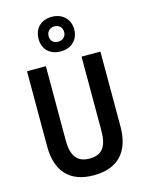

<svg xmlns="http://www.w3.org/2000/svg" viewBox="-145 -1084 896 1180"><g transform="rotate(-15 303.5 -494.0)"><path d="M303 -778C371 -778 417 -822 417 -889C417 -954 369 -998 303 -998C234 -998 190 -954 190 -887C190 -821 234 -778 303 -778ZM304 -840C271 -840 254 -859 254 -888C254 -917 275 -937 304 -937C333 -937 353 -917 353 -888C353 -859 332 -840 304 -840ZM537 -237V-714H417V-243C417 -140 381 -96 304 -96C229 -96 190 -138 190 -242V-714H70V-236C70 -75 151 10 302 10C458 10 537 -79 537 -237Z"/></g></svg>

Font: Noto Sans Arabic UI Cn SmBd
Style: Regular
Weight: 600
Width: 3
Designer: Monotype Design Team, Nadine Chahine and Nizar Qandah
Foundry: Monotype Imaging Inc.
Version: Version 2.010